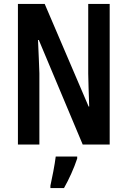

<svg xmlns="http://www.w3.org/2000/svg" viewBox="-20 -800 647 975"><path d="M537 -66V-780H428V-426C429 -380 430 -339 433 -259H430L207 -780H71V-66H180V-428C178 -473 177 -519 173 -597H177L400 -66ZM372 5V-5H263C258 37 244 107 236 143V155H305C330 111 356 54 372 5Z"/></svg>

Font: Noto Sans Malayalam UI ExtraCondensed SemiBold
Style: Regular
Weight: 600
Width: 2
Designer: Jelle Bosma - Monotype Design Team
Foundry: Monotype Imaging Inc.
Version: Version 2.104